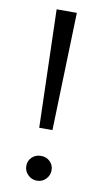

<svg xmlns="http://www.w3.org/2000/svg" viewBox="-82 -740 425 786"><g transform="rotate(10 130.0 -347.5)"><path d="M102 -210 88 -700H172L157 -210ZM77 -47Q77 -69 92 -83.5Q107 -98 130 -98Q152 -98 167 -83.5Q182 -69 182 -47Q182 -26 167 -10.5Q152 5 130 5Q108 5 92.5 -10.5Q77 -26 77 -47Z"/></g></svg>

Font: mBank
Style: Regular
Weight: 400
Designer: Julieta Ulanovsky
Foundry: Julieta Ulanovsky
Version: Version 7.200;PS 007.200;hotconv 1.0.88;makeotf.lib2.5.64775